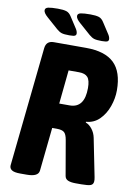

<svg xmlns="http://www.w3.org/2000/svg" viewBox="-96 -935 693 997"><g transform="rotate(10 251.0 -436.5)"><path d="M82 2Q51 2 38 -6.5Q25 -15 26 -31L92 -660Q96 -700 136 -700H306Q406 -700 454 -654Q502 -608 502 -510Q502 -468 487 -425.5Q472 -383 443 -354Q414 -325 372 -322V-318Q391 -311 406 -291.5Q421 -272 426 -247L466 -47Q469 -32 468 -24Q467 -8 453.5 -3Q440 2 405 2H374Q350 2 335 -4Q320 -10 317 -26L285 -211Q280 -240 268.5 -250Q257 -260 229 -260H205L181 -31Q178 2 117 2ZM219 -391H274Q352 -391 352 -496Q352 -537 338 -553Q324 -569 292 -569H237ZM209 -749Q181 -749 168.5 -753Q156 -757 142 -769L83 -821Q60 -841 60 -855Q60 -868 76.5 -871.5Q93 -875 127 -875Q156 -875 172 -870Q188 -865 200 -845L237 -788Q245 -775 245 -764Q245 -757 239 -753Q233 -749 209 -749ZM380 -749Q352 -749 339.5 -753Q327 -757 313 -769L254 -821Q231 -841 231 -855Q231 -868 247.5 -871.5Q264 -875 298 -875Q327 -875 343 -870Q359 -865 371 -845L408 -788Q416 -775 416 -764Q416 -757 410 -753Q404 -749 380 -749Z"/></g></svg>

Font: Asap Condensed
Style: Bold Italic
Weight: 700
Width: 3
Italic angle: -6°
Designer: Pablo Cosgaya
Foundry: Omnibus-Type
Version: Version 3.001; ttfautohint (v1.8.4.7-5d5b)